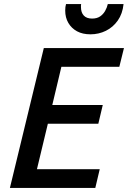

<svg xmlns="http://www.w3.org/2000/svg" viewBox="-20 -931 634 951"><path d="M29 0 197 -693H594L571 -600H284L239 -411H489L467 -318H217L163 -93H474L452 0ZM428 -761Q389 -761 361.5 -776Q334 -791 318.5 -817.5Q303 -844 303 -879Q303 -897 307 -911H382Q381 -908 381 -904.5Q381 -901 381 -896Q381 -869 395 -854Q409 -839 436 -839Q460 -839 475.5 -849.5Q491 -860 500.5 -876.5Q510 -893 514 -911H592Q587 -863 563.5 -829.5Q540 -796 504.5 -778.5Q469 -761 428 -761Z"/></svg>

Font: Ubuntu Sans Mono Medium
Style: Italic
Weight: 500
Italic angle: -13.5°
Monospace: yes
Designer: Dalton Maag Ltd
Foundry: Dalton Maag Ltd
Version: Version 1.006